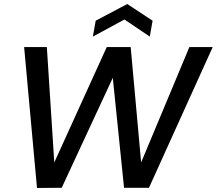

<svg xmlns="http://www.w3.org/2000/svg" viewBox="-20 -934 1078 955"><path d="M164 1 100 -700H213L250 -126L511 -700H630L682 -126L922 -700H1038L721 0H597L541 -547L287 0ZM442 -752 456 -831 613 -914 739 -831 725 -752 599 -837Z"/></svg>

Font: Ultramarine Medium
Style: Italic
Weight: 500
Italic angle: -10°
Designer: Colophon Foundry, Jonny Pinhorn
Foundry: Colophon Foundry
Version: Version 1.200; ttfautohint (v1.8.3)